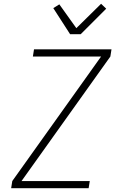

<svg xmlns="http://www.w3.org/2000/svg" viewBox="-20 -996 640 1016"><path d="M39 0 45 -38 515 -697H154L160 -735H570L564 -697L94 -38H455L449 0ZM351 -815 262 -953 294 -973 384 -847 515 -976 542 -950 407 -815Z"/></svg>

Font: Iosevka Extralight Extended
Style: Italic
Weight: 200
Width: 7
Italic angle: -9°
Monospace: yes
Designer: Belleve Invis
Foundry: Belleve Invis
Version: Version 32.5.0; ttfautohint (v1.8.4)